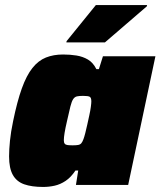

<svg xmlns="http://www.w3.org/2000/svg" viewBox="-20 -733 636 761"><path d="M151 8Q106 8 76 -2.5Q46 -13 31 -39.5Q16 -66 16 -113Q16 -140 19.5 -175Q23 -210 32 -253Q48 -331 66.5 -382.5Q85 -434 108.5 -463.5Q132 -493 162 -505Q192 -517 230 -517Q258 -517 283 -513Q308 -509 328.5 -497Q349 -485 362 -459H372L388 -510H596L488 0H281L290 -57H279Q261 -30 240 -16Q219 -2 196.5 3Q174 8 151 8ZM268 -157Q282 -157 290 -158.5Q298 -160 302.5 -165.5Q307 -171 311 -182Q314 -190 318 -205.5Q322 -221 326 -239.5Q330 -258 334 -276Q338 -294 340 -309Q342 -324 342 -331Q342 -346 335.5 -349.5Q329 -353 309 -353Q294 -353 285 -351Q276 -349 270 -340Q264 -331 259 -311Q254 -291 246 -255Q239 -225 236 -206.5Q233 -188 233 -177Q233 -168 236.5 -163.5Q240 -159 248 -158Q256 -157 268 -157ZM243 -565 244 -570 360 -713H563L562 -708L396 -565Z"/></svg>

Font: Saira Thin Black
Style: Italic
Weight: 900
Italic angle: -12°
Version: Version 1.101